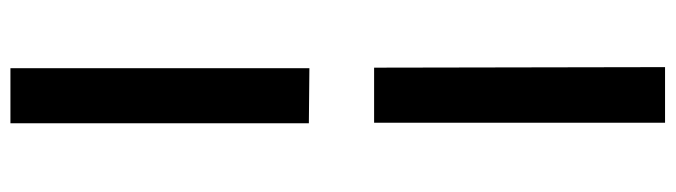

<svg xmlns="http://www.w3.org/2000/svg" viewBox="-472 -444 1264 359"><g transform="rotate(90 159.5 -265.0)"><path d="M108 -212V347H211V-211ZM107 -333H210V-877H106Z"/></g></svg>

Font: GenEiGothic-pro-Regular
Style: Bold
Weight: 700
Designer: Ryoko NISHIZUKA (kana & ideographs); Paul D. Hunt (Latin, Greek & Cyrillic); Wenlong ZHANG (bopomofo); Sandoll Communica
Foundry: Adobe Systems Incorporated; o_tamon
Version: Version 1.000.140830